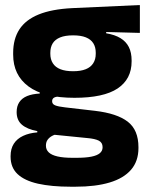

<svg xmlns="http://www.w3.org/2000/svg" viewBox="-20 -532 571 744"><path d="M268.5 -153Q150 -153 90.5 -197Q31 -241 31 -320.5V-327Q31 -381 55.2 -418.2Q79.5 -455.5 130 -476Q180.5 -496.5 259.5 -500.5L522 -512.5V-404.5L391.5 -408V-403Q425 -397.5 446.8 -384.2Q468.5 -371 479.2 -349.8Q490 -328.5 490 -297.5V-294Q490 -225.5 435.8 -189.2Q381.5 -153 268.5 -153ZM261 79.5H276Q312 79.5 334.2 75Q356.5 70.5 367 61.5Q377.5 52.5 377.5 39V38Q377.5 20.5 362.8 13Q348 5.5 318.5 3L173.5 -11.5L207 -13.5Q192 -11 181.2 -5Q170.5 1 164.2 10Q158 19 158 32V33Q158 48 169 58.5Q180 69 202.8 74.2Q225.5 79.5 261 79.5ZM253.5 191.5Q179.5 191.5 127.2 179.8Q75 168 48 142.5Q21 117 21 75V73Q21 44.5 33.5 25Q46 5.5 69.5 -5.5Q93 -16.5 124.5 -19V-24Q86 -31 65.2 -48.5Q44.5 -66 44.5 -97.5V-98Q44.5 -120.5 54.8 -136Q65 -151.5 85 -159.8Q105 -168 134 -169.5V-186L247 -157.5L214 -158Q196.5 -158 189.2 -153.5Q182 -149 182 -140V-139.5Q182 -128.5 193.8 -123.8Q205.5 -119 232 -116L348.5 -102.5Q433.5 -92.5 475 -60.5Q516.5 -28.5 516.5 38.5V41.5Q516.5 92.5 487.8 125.8Q459 159 404.8 175.2Q350.5 191.5 272.5 191.5ZM263.5 -256Q293 -256 312.2 -263.8Q331.5 -271.5 341.2 -286.8Q351 -302 351 -323.5V-328Q351 -349.5 341.5 -364.5Q332 -379.5 312.8 -387.2Q293.5 -395 263.5 -395H263Q232.5 -395 213 -387Q193.5 -379 184.2 -364Q175 -349 175 -327.5V-323.5Q175 -302 184.8 -286.8Q194.5 -271.5 214 -263.8Q233.5 -256 263.5 -256Z"/></svg>

Font: Anek Latin Medium
Style: Bold
Weight: 700
Version: Version 1.003